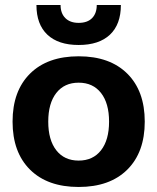

<svg xmlns="http://www.w3.org/2000/svg" viewBox="-20 -734 626 764"><path d="M30 -250Q30 -372 99.5 -441Q169 -510 293 -510Q417 -510 486.5 -441Q556 -372 556 -250Q556 -128 486.5 -59Q417 10 293 10Q169 10 99.5 -59Q30 -128 30 -250ZM414 -250Q414 -323 382 -364Q350 -405 293 -405Q236 -405 204 -364Q172 -323 172 -250Q172 -177 204 -136Q236 -95 293 -95Q350 -95 382 -136Q414 -177 414 -250ZM125 -714H221Q221 -681 240 -662Q259 -643 293 -643Q328 -643 346.5 -662Q365 -681 365 -714H461Q461 -637 417.5 -596Q374 -555 293 -555Q212 -555 168.5 -596Q125 -637 125 -714Z"/></svg>

Font: Sarabun ExtraBold
Style: Regular
Weight: 800
Version: Version 1.000; ttfautohint (v1.6)